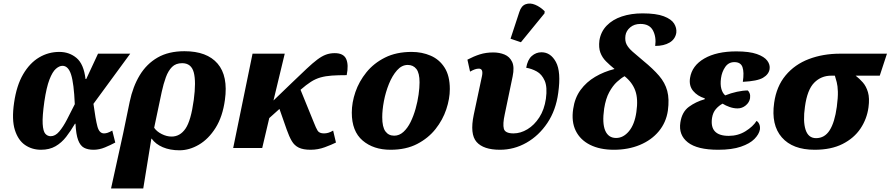

<svg xmlns="http://www.w3.org/2000/svg" viewBox="-20 -841 5060 1091"><path d="M213 10Q162 10 122.5 -17Q83 -44 64.5 -102.5Q46 -161 60 -257Q74 -355 111.5 -419Q149 -483 202 -514.5Q255 -546 317 -546Q374 -546 415 -511.5Q456 -477 466 -392H470L537 -536H720L511 -251Q523 -162 533.5 -122.5Q544 -83 571 -83Q581 -83 591.5 -86.5Q602 -90 618 -99L635 -31Q609 -17 576.5 -3.5Q544 10 512 10Q479 10 457.5 -1.5Q436 -13 424 -45Q412 -77 409 -138H406Q382 -97 356 -63.5Q330 -30 295.5 -10Q261 10 213 10ZM268 -67Q294 -67 316.5 -93.5Q339 -120 360.5 -161.5Q382 -203 405 -249Q400 -367 384 -417Q368 -467 335 -467Q317 -467 297.5 -450Q278 -433 261 -389Q244 -345 232 -264Q220 -179 222.5 -137Q225 -95 237.5 -81Q250 -67 268 -67Z M717 -263Q735 -349 774 -413.5Q813 -478 875.5 -514Q938 -550 1028 -550Q1156 -550 1216.5 -479.5Q1277 -409 1258 -273Q1245 -178 1205 -114.5Q1165 -51 1110.5 -19Q1056 13 1000 13Q946 13 905 -4.5Q864 -22 842 -53H840L794 230H611L680 -84ZM955 -65Q1003 -65 1034 -110Q1065 -155 1081 -273Q1095 -377 1081 -429.5Q1067 -482 1015 -482Q979 -482 957.5 -460.5Q936 -439 922.5 -402Q909 -365 899 -319L856 -115Q870 -94 898.5 -79.5Q927 -65 955 -65Z M1305 0 1415 -536H1598L1534 -270L1639 -371Q1688 -418 1722.5 -450.5Q1757 -483 1783 -502.5Q1809 -522 1832 -530.5Q1855 -539 1882 -539Q1932 -539 1947 -506Q1962 -473 1950 -414Q1901 -414 1865.5 -411.5Q1830 -409 1801.5 -401Q1773 -393 1746.5 -376Q1720 -359 1688 -331V-330L1765 -141Q1775 -115 1784.5 -99Q1794 -83 1821 -83Q1833 -83 1845.5 -86.5Q1858 -90 1873 -99L1889 -31Q1865 -19 1826 -4.5Q1787 10 1745 10Q1703 10 1678 -2Q1653 -14 1638 -39.5Q1623 -65 1609 -105L1568 -222L1510 -170L1470 0Z M2199 10Q2102 10 2040.5 -42.5Q1979 -95 1979 -201Q1979 -258 1999.5 -318Q2020 -378 2062 -430Q2104 -482 2168 -514Q2232 -546 2319 -546Q2378 -546 2427.5 -524.5Q2477 -503 2506.5 -456.5Q2536 -410 2536 -335Q2536 -280 2516 -220Q2496 -160 2455 -108Q2414 -56 2350.5 -23Q2287 10 2199 10ZM2220 -70Q2249 -70 2272.5 -91.5Q2296 -113 2313 -147.5Q2330 -182 2341.5 -223Q2353 -264 2358.5 -303.5Q2364 -343 2364 -373Q2364 -426 2346 -449Q2328 -472 2297 -472Q2263 -472 2236 -441.5Q2209 -411 2190 -364Q2171 -317 2161.5 -266.5Q2152 -216 2152 -175Q2152 -119 2170 -94.5Q2188 -70 2220 -70Z M2821 10Q2727 10 2688 -34.5Q2649 -79 2672 -189L2719 -410Q2727 -451 2701 -451Q2690 -451 2678.5 -447Q2667 -443 2651 -434L2636 -502Q2672 -521 2706.5 -532Q2741 -543 2783 -543Q2818 -543 2847 -531Q2876 -519 2890 -489.5Q2904 -460 2893 -407L2848 -191Q2836 -136 2843 -109.5Q2850 -83 2898 -83Q2938 -83 2977 -106.5Q3016 -130 3044.5 -174Q3073 -218 3082 -280Q3091 -346 3075 -382.5Q3059 -419 3030 -435Q3001 -451 2970 -456Q2978 -502 3002 -523Q3026 -544 3057 -544Q3109 -544 3139 -488.5Q3169 -433 3152 -313Q3139 -215 3090.5 -142.5Q3042 -70 2971.5 -30Q2901 10 2821 10ZM2940 -601 2881 -621 2931 -773Q2942 -808 2967 -817Q2992 -826 3021 -814Q3050 -802 3075 -777L3074 -765Z M3468 10Q3389 10 3333 -18Q3277 -46 3251.5 -98Q3226 -150 3237 -222Q3246 -285 3279 -330Q3312 -375 3362 -404.5Q3412 -434 3472 -449Q3445 -471 3423.5 -492.5Q3402 -514 3391.5 -542Q3381 -570 3386 -611Q3394 -661 3427.5 -695.5Q3461 -730 3513.5 -747.5Q3566 -765 3631 -765Q3709 -765 3752 -748.5Q3795 -732 3810.5 -707Q3826 -682 3823 -655Q3817 -618 3784.5 -599Q3752 -580 3703 -580Q3710 -630 3690.5 -667.5Q3671 -705 3619 -705Q3584 -705 3561 -685.5Q3538 -666 3534 -639Q3530 -609 3540.5 -588.5Q3551 -568 3575 -547Q3599 -526 3636 -495Q3691 -450 3725 -410.5Q3759 -371 3771.5 -324.5Q3784 -278 3775 -212Q3765 -145 3723.5 -95Q3682 -45 3616 -17.5Q3550 10 3468 10ZM3481 -57Q3522 -57 3554 -95.5Q3586 -134 3596 -204Q3607 -278 3590 -325.5Q3573 -373 3529 -408Q3509 -397 3485.5 -375.5Q3462 -354 3442 -317.5Q3422 -281 3413 -224Q3401 -141 3419 -99Q3437 -57 3481 -57Z M4061 10Q3942 10 3888.5 -32Q3835 -74 3846 -145Q3855 -205 3894.5 -234Q3934 -263 3984 -277L3985 -282Q3943 -295 3918.5 -324.5Q3894 -354 3901 -398Q3912 -468 3982 -508.5Q4052 -549 4164 -549Q4238 -549 4280.5 -534Q4323 -519 4340 -496Q4357 -473 4353 -448Q4348 -418 4315.5 -399Q4283 -380 4201 -376Q4209 -431 4199 -459.5Q4189 -488 4153 -488Q4120 -488 4101 -460.5Q4082 -433 4077 -397Q4072 -361 4079 -336Q4086 -311 4101 -299Q4133 -312 4167.5 -319.5Q4202 -327 4229 -327Q4236 -321 4240 -310Q4244 -299 4242 -283Q4238 -259 4217.5 -242Q4197 -225 4171 -225Q4149 -225 4126 -233Q4103 -241 4086 -252Q4065 -241 4048 -221.5Q4031 -202 4026 -171Q4011 -69 4121 -69Q4174 -69 4216.5 -95.5Q4259 -122 4279 -154Q4289 -148 4294.5 -135Q4300 -122 4298 -105Q4293 -78 4267 -51.5Q4241 -25 4190 -7.5Q4139 10 4061 10Z M4609 10Q4484 10 4422.5 -60.5Q4361 -131 4379 -257Q4392 -350 4444 -412.5Q4496 -475 4576.5 -505.5Q4657 -536 4754 -536H5020L4979 -411H4842Q4863 -395 4882.5 -373Q4902 -351 4912 -317Q4922 -283 4915 -231Q4906 -165 4869.5 -110.5Q4833 -56 4768 -23Q4703 10 4609 10ZM4617 -56Q4666 -56 4694.5 -101Q4723 -146 4735 -234Q4742 -287 4741 -320Q4740 -353 4734.5 -374Q4729 -395 4724 -411H4703Q4646 -411 4606.5 -371Q4567 -331 4554 -235Q4542 -152 4557.5 -104Q4573 -56 4617 -56Z"/></svg>

Font: Noto Serif ExtraBold
Style: Italic
Weight: 800
Italic angle: -12°
Designer: Monotype Design Team
Foundry: Monotype Imaging Inc.
Version: Version 2.013